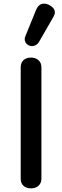

<svg xmlns="http://www.w3.org/2000/svg" viewBox="-20 -1027 342 1057"><path d="M94 -43V-657Q94 -682 109.5 -696Q125 -710 151 -710Q176 -710 192 -695.5Q208 -681 208 -657V-43Q208 -19 192 -4.5Q176 10 151 10Q125 10 109.5 -4Q94 -18 94 -43ZM116 -811Q116 -819 119 -826L178 -971Q193 -1007 222 -1007Q236 -1007 250 -1000Q282 -983 282 -959Q282 -948 274 -934L194 -795Q188 -785 177.5 -779Q167 -773 156 -773Q147 -773 137 -778Q127 -783 121.5 -792Q116 -801 116 -811Z"/></svg>

Font: Kodchasan SemiBold
Style: Regular
Weight: 600
Version: Version 1.000; ttfautohint (v1.6)